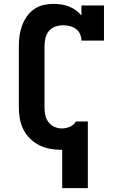

<svg xmlns="http://www.w3.org/2000/svg" viewBox="-20 -763 640 988"><path d="M300 205V8Q299 8 298.5 8Q298 8 298 8Q268 8 239 3Q210 -2 183.5 -15Q157 -28 135.5 -49Q114 -70 100.5 -96.5Q87 -123 82 -152Q77 -181 77 -210V-525Q77 -551 80.5 -578Q84 -605 93 -630Q102 -655 117.5 -677.5Q133 -700 155 -715.5Q177 -731 203 -737Q229 -743 256 -743Q276 -743 296 -740Q316 -737 335 -729.5Q354 -722 370.5 -710Q387 -698 399 -683V-735H515V-554H399Q399 -572 391.5 -588.5Q384 -605 369.5 -615Q355 -625 338 -629Q321 -633 303 -633Q283 -633 263 -625.5Q243 -618 230.5 -602Q218 -586 213.5 -565.5Q209 -545 209 -525V-210Q209 -191 213 -171Q217 -151 229 -135Q241 -119 259.5 -110.5Q278 -102 298 -102Q319 -102 339 -110.5Q359 -119 370 -137L371 -138H432V205Z"/></svg>

Font: Iosevka Curly Slab XBdEx
Style: Regular
Weight: 800
Width: 7
Monospace: yes
Designer: Belleve Invis
Foundry: Belleve Invis
Version: Version 11.0.0; ttfautohint (v1.8.3)